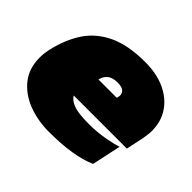

<svg xmlns="http://www.w3.org/2000/svg" viewBox="-120 -640 807 807"><g transform="rotate(45 283.5 -237.0)"><path d="M251 10Q183 10 126.5 -12Q70 -34 36 -77Q2 -120 2 -184Q2 -208 8 -235Q25 -311 61.5 -366.5Q98 -422 163 -453Q228 -484 330 -484Q398 -484 448.5 -460.5Q499 -437 526.5 -395.5Q554 -354 554 -299Q554 -288 552.5 -276.5Q551 -265 549 -253L532 -172H216Q227 -153 255 -142.5Q283 -132 347 -132Q392 -132 435.5 -139.5Q479 -147 505 -156L477 -26Q395 10 251 10ZM242 -293H351L353 -302Q354 -305 354 -311Q354 -323 344 -332Q334 -341 308 -341Q278 -341 262.5 -328Q247 -315 242 -293Z"/></g></svg>

Font: Kanit Black
Style: Italic
Weight: 900
Italic angle: -12°
Designer: Katatrad Team
Foundry: CadsonDemak
Version: Version 2.000; ttfautohint (v1.8.3)